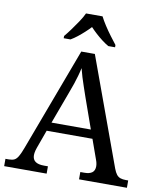

<svg xmlns="http://www.w3.org/2000/svg" viewBox="-99 -1008 902 1086"><g transform="rotate(10 352.5 -465.5)"><path d="M0 0V-42H19Q39 -42 51 -48Q63 -54 73 -71Q83 -88 95 -120L317 -714H395L621 -95Q629 -74 638 -62.5Q647 -51 660 -46.5Q673 -42 692 -42H705V0H430V-42H453Q483 -42 498 -53.5Q513 -65 513 -90Q513 -96 512 -101.5Q511 -107 509.5 -113.5Q508 -120 505 -127L465 -239H202L164 -134Q161 -126 159 -118Q157 -110 156 -103.5Q155 -97 155 -91Q155 -66 171.5 -54Q188 -42 221 -42H244V0ZM221 -289H447L385 -464Q375 -494 365.5 -521Q356 -548 348.5 -573Q341 -598 335 -622Q330 -598 323.5 -575.5Q317 -553 309 -528.5Q301 -504 289 -473ZM206 -784Q222 -803 241 -829Q260 -855 278 -882Q296 -909 306 -931H401Q412 -909 429.5 -882Q447 -855 466.5 -829Q486 -803 501 -784V-771H462Q443 -782 423.5 -797Q404 -812 386 -828.5Q368 -845 353 -861Q338 -845 320 -828.5Q302 -812 283 -797Q264 -782 245 -771H206Z"/></g></svg>

Font: Noto Serif Armenian
Style: Regular
Weight: 400
Designer: Monotype Design Team
Foundry: Monotype Imaging Inc.
Version: Version 2.007